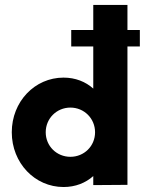

<svg xmlns="http://www.w3.org/2000/svg" viewBox="-20 -750 604 779"><path d="M547.4 -628.4H497.1V-730H358.4V-628.4H269V-561.5H358.4V-390.6C327.1 -418.5 286.1 -435.1 237.8 -435.1C121.1 -435.1 27.8 -337.9 27.8 -213.4C27.8 -88.9 121.1 8.8 237.8 8.8C286.1 8.8 327.1 -7.8 358.4 -35.6V1L497.1 0V-561.5H547.4ZM265.6 -113.8C210 -113.8 165.5 -157.2 165.5 -213.4C165.5 -269.5 210 -313.5 265.6 -313.5C321.3 -313.5 365.7 -269.5 365.7 -213.4C365.7 -157.2 321.3 -113.8 265.6 -113.8Z"/></svg>

Font: Now ExtraBold
Style: Regular
Weight: 800
Designer: Alfredo Marco Pradil
Foundry: Alfredo Marco Pradil
Version: Version 1.200;hotconv 1.0.109;makeotfexe 2.5.65596